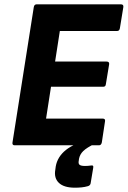

<svg xmlns="http://www.w3.org/2000/svg" viewBox="-20 -675 593 892"><path d="M48 0Q36 0 38 -13L137 -642Q139 -655 151 -655H541Q555 -655 553 -642L537 -544Q535 -531 524 -531H258L236 -389H475Q489 -389 487 -376L472 -285Q471 -272 460 -272H217L194 -124H457Q470 -124 468 -112L453 -13Q450 0 440 0ZM328 197Q277 197 253.5 174.5Q230 152 237 113L239 98Q247 53 286.5 21.5Q326 -10 404 -29L420 -7Q383 11 367 26.5Q351 42 347 63L346 71Q343 85 349.5 90.5Q356 96 375 96Q383 96 388.5 95.5Q394 95 402 94Q416 91 413 105L401 177Q399 187 388 190Q374 194 359 195.5Q344 197 328 197Z"/></svg>

Font: Sofia Sans ExtraBold
Style: Italic
Weight: 800
Italic angle: -9°
Designer: Botio Nikoltchev, Ani Petrova
Foundry: lettersoup
Version: Version 4.100; ttfautohint (v1.8.4.7-5d5b)